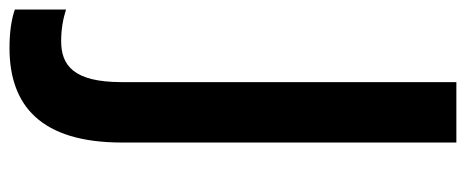

<svg xmlns="http://www.w3.org/2000/svg" viewBox="-368 -452 957 394"><g transform="rotate(90 110.0 -255.5)"><path d="M12 203C130 203 206 139 206 -28V-714H82V-27C82 71 48 97 -2 97C-27 97 -48 93 -67 87V192C-47 199 -21 203 12 203Z"/></g></svg>

Font: Noto Sans Arabic SemCond SemBd
Style: Regular
Weight: 600
Width: 4
Designer: Monotype Design Team, Nadine Chahine, Nizar Qandah and Khaled Hosny
Foundry: Monotype Imaging Inc.
Version: Version 2.012